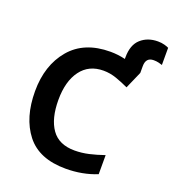

<svg xmlns="http://www.w3.org/2000/svg" viewBox="-156 -995 1016 1125"><g transform="rotate(20 352.0 -433.0)"><path d="M636 -876Q572 -876 530 -838.5Q488 -801 488 -723V-713Q442 -724 395 -724Q232 -724 145 -621Q58 -518 58 -356Q58 -191 136.5 -90.5Q215 10 381 10Q486 10 575 -26V-145Q526 -128 482 -118Q438 -108 394 -108Q296 -108 250 -173Q204 -238 204 -355Q204 -471 254 -538.5Q304 -606 395 -606Q436 -606 476 -592Q516 -578 554 -560L601 -667V-709Q601 -764 650 -764Q667 -764 681.5 -760.5Q696 -757 704 -754V-861Q695 -866 676.5 -871Q658 -876 636 -876Z"/></g></svg>

Font: Noto Sans UI
Style: Bold
Weight: 700
Designer: Monotype Design Team
Foundry: Monotype Imaging Inc.
Version: Version 1.901